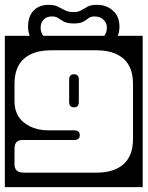

<svg xmlns="http://www.w3.org/2000/svg" viewBox="-40 -652 610 794"><path d="M454 -542Q454 -520.5 447 -504H550V122H-20V-504H83Q76 -520.5 76 -542Q76 -584 98.8 -608Q121.5 -632 161 -632Q184.5 -632 199.5 -624.5Q214.5 -617 228.8 -609.5Q243 -602 265 -602Q284 -602 296 -609.5Q308 -617 322.2 -624.5Q336.5 -632 362 -632Q400.5 -632 427.2 -608Q454 -584 454 -542ZM128 -538Q128 -518.5 138.5 -504H391.5Q402 -518.5 402 -538Q402 -557.5 387.8 -570.8Q373.5 -584 351 -584Q335 -584 326 -576.8Q317 -569.5 304.2 -562.2Q291.5 -555 265 -555Q238.5 -555 225 -562.2Q211.5 -569.5 201.5 -576.8Q191.5 -584 175 -584Q152.5 -584 140.2 -570.8Q128 -557.5 128 -538ZM161 -113H266Q290 -113 290 -93Q290 -73 266 -73H52Q37 -73 28.5 -64.5Q20 -56 20 -35V29Q20 43 28.5 52.5Q37 62 61 62H359Q431 62 470.5 27.2Q510 -7.5 510 -77V-305Q510 -375 470.5 -409.5Q431 -444 359 -444H171Q99 -444 59.5 -409.5Q20 -375 20 -305V-234Q20 -175 60.5 -144Q101 -113 161 -113ZM286 -230Q286 -208 266 -208Q246 -208 246 -230V-323Q246 -345 266 -345Q286 -345 286 -323Z"/></svg>

Font: Honk Rounded
Style: Regular
Weight: 400
Designer: Noopur Datye & Yesha Goshar
Foundry: Ek Type
Version: Version 1.000